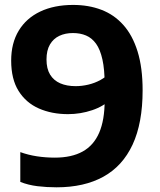

<svg xmlns="http://www.w3.org/2000/svg" viewBox="-20 -770 665 799"><path d="M284.5 -749.5Q349 -749.5 402 -729.2Q455 -709 493.2 -666.2Q531.5 -623.5 552.5 -556Q573.5 -488.5 573.5 -394Q573.5 -258 531.8 -168.2Q490 -78.5 410 -34.5Q330 9.5 215.5 9.5Q174 9.5 135.5 4.8Q97 0 64.5 -13V-137Q97.5 -125 134 -119.5Q170.5 -114 208 -114Q278 -114 324 -139.5Q370 -165 392.8 -217.8Q415.5 -270.5 415.5 -351.5V-418.5Q415.5 -481 406.2 -522.5Q397 -564 379.8 -588Q362.5 -612 338.2 -622.2Q314 -632.5 283.5 -632.5Q251.5 -632.5 226.8 -620.8Q202 -609 187.8 -584.8Q173.5 -560.5 173.5 -522.5Q173.5 -484 188.5 -459.5Q203.5 -435 230.8 -423.2Q258 -411.5 295 -411.5Q321 -411.5 347.5 -417.8Q374 -424 398.2 -437.2Q422.5 -450.5 441.5 -471.5V-358Q412.5 -328 363.8 -311.5Q315 -295 263 -295Q195.5 -295 142 -318.5Q88.5 -342 57.5 -391.2Q26.5 -440.5 26.5 -518Q26.5 -590.5 58 -642.5Q89.5 -694.5 147.5 -722Q205.5 -749.5 284.5 -749.5Z"/></svg>

Font: Encode Sans SC
Style: Bold
Weight: 700
Version: Version 3.002